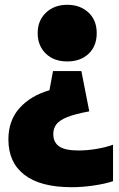

<svg xmlns="http://www.w3.org/2000/svg" viewBox="-20 -580 496 800"><path d="M260 -560Q314 -560 348.5 -528Q383 -496 383 -442Q383 -388 349.2 -356Q315.5 -324 260 -324Q204.5 -324 170.8 -356.8Q137 -389.5 137 -442Q137 -494.5 171.5 -527.2Q206 -560 260 -560ZM319 -284 352 -116Q292 -105 259.5 -91.8Q227 -78.5 214.5 -61.5Q202 -44.5 202 -22Q202 13 226.5 30Q251 47 307 47Q343 47 381.8 40.5Q420.5 34 451 23V175Q418 186 370.2 193Q322.5 200 279 200Q148.5 200 81.8 148.5Q15 97 15 1Q15 -78 61.5 -129.8Q108 -181.5 186 -204L201 -284Z"/></svg>

Font: Encode Sans Condensed Black
Style: Regular
Weight: 900
Width: 3
Designer: Multiple Designers
Foundry: Impallari Type
Version: Version 3.000; ttfautohint (v1.8.3) -l 8 -r 50 -G 200 -x 14 